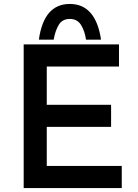

<svg xmlns="http://www.w3.org/2000/svg" viewBox="-20 -953 698 973"><path d="M100 -728H583V-616H217V-422H543V-310H217V-112H597V0H100ZM334 -933Q400 -933 439.5 -887Q479 -841 492 -752H416Q409 -798 390 -827.5Q371 -857 334 -857Q296 -857 278 -827.5Q260 -798 252 -752H177Q202 -933 334 -933Z"/></svg>

Font: Synthetic SemiBold
Style: Regular
Weight: 600
Designer: Santiago Orozco
Foundry: Typemade
Version: Version 2.000; ttfautohint (v1.8.4.7-5d5b)